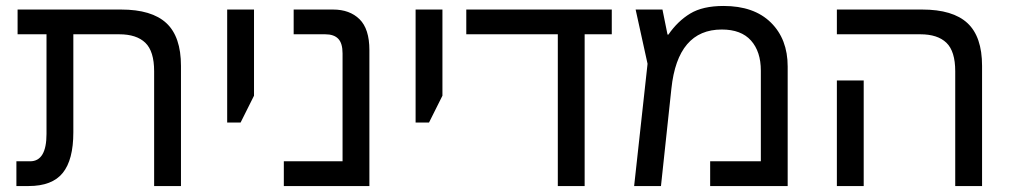

<svg xmlns="http://www.w3.org/2000/svg" viewBox="-20 -624 3394 644"><path d="M587 -403V0H497V-385Q497 -452 467.5 -480.5Q438 -509 380 -509H226V-180Q226 -88 190.5 -44Q155 0 76 0H35V-83H81Q136 -83 136 -175V-509H39V-592H386Q489 -592 538 -546.5Q587 -501 587 -403Z M742 -592H832V-303L787 -213H742Z M932 -83H1129V-445Q1129 -479 1114.5 -494Q1100 -509 1071 -509H965V-592H1097Q1153 -592 1186 -559.5Q1219 -527 1219 -456V0H932Z M1374 -592H1464V-303L1419 -213H1374Z M2032 -509H1941V0H1851V-509H1544V-592H2032Z M2622 -401V0H2362V-83H2532V-387Q2532 -451 2499 -488Q2466 -525 2401 -525Q2253 -525 2232 -327L2197 0H2107L2152 -410L2112 -592H2202L2219 -508H2222Q2253 -553 2295 -578.5Q2337 -604 2407 -604Q2509 -604 2565.5 -548.5Q2622 -493 2622 -401Z M3184 -385Q3184 -452 3154.5 -480.5Q3125 -509 3067 -509H2787V-592H3073Q3176 -592 3225 -546.5Q3274 -501 3274 -403V0H3184ZM2787 -354H2877V0H2787Z"/></svg>

Font: Noto Sans Hebrew
Style: Regular
Weight: 400
Designer: Monotype Design Team
Foundry: Monotype Imaging Inc.
Version: Version 1.000